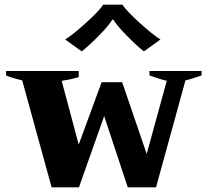

<svg xmlns="http://www.w3.org/2000/svg" viewBox="-20 -802 890 822"><path d="M259 -633Q293 -654 349 -705Q405 -756 422 -782H504Q521 -756 577 -705Q633 -654 667 -633L596 -582Q562 -609 522 -650Q482 -691 465 -718H461Q445 -692 405 -651Q365 -610 330 -582ZM75 -458Q31 -468 6 -479V-498H317V-472Q285 -462 244 -456L317 -183L415 -450H503L608 -143L694 -456Q667 -462 620 -479V-498H843V-479Q795 -462 774 -458L648 0H527L426 -305L318 0H201Z"/></svg>

Font: Trirong ExtraBold
Style: Regular
Weight: 800
Designer: Katatrad Team
Foundry: CadsonDemak
Version: Version 1.001